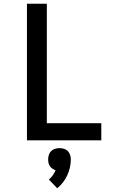

<svg xmlns="http://www.w3.org/2000/svg" viewBox="-20 -755 640 1033"><path d="M125 0V-735H232V-92H525V0ZM288 258 243 211Q255 201 264 188Q273 175 279 161Q270 158 262 152.5Q254 147 248.5 139Q243 131 241 121.5Q239 112 239 103Q239 90 243 78Q247 66 255.5 57.5Q264 49 276 45.5Q288 42 300 42Q312 42 324 45.5Q336 49 344.5 57.5Q353 66 357 78Q361 90 361 103Q361 125 356 146.5Q351 168 342 188Q333 208 319 226Q305 244 288 258Z"/></svg>

Font: Iosevka Curly SmBdEx
Style: Regular
Weight: 600
Width: 7
Monospace: yes
Designer: Belleve Invis
Foundry: Belleve Invis
Version: Version 11.1.0; ttfautohint (v1.8.3)